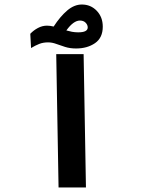

<svg xmlns="http://www.w3.org/2000/svg" viewBox="-20 -822 626 842"><path d="M236.8 0 226.6 -584.5H346.7L356.9 0ZM313.5 -609.4Q287.1 -609.4 265.6 -616.2Q244.1 -623 226.1 -629.6Q208 -636.2 190.9 -636.2Q169.4 -636.2 152.1 -629.4Q134.8 -622.6 116.2 -611.3L112.8 -673.8Q127 -689 146.2 -699.2Q165.5 -709.5 186 -709.5Q199.7 -709.5 215.3 -705.6Q244.1 -750 274.9 -776.1Q305.7 -802.2 338.9 -802.2Q377.9 -802.2 404.3 -774.7Q430.7 -747.1 430.7 -705.1Q430.7 -656.2 396.7 -632.8Q362.8 -609.4 313.5 -609.4ZM271 -688.5Q282.7 -685.1 295.7 -682.6Q308.6 -680.2 323.2 -680.2Q364.7 -680.2 364.7 -701.7Q364.7 -712.9 355.5 -722.4Q346.2 -731.9 330.6 -731.9Q302.2 -731.9 271 -688.5Z"/></svg>

Font: Cascadia Mono NF SemiBold
Style: Regular
Weight: 600
Monospace: yes
Designer: Aaron Bell
Foundry: Saja Typeworks
Version: Version 2404.023; ttfautohint (v1.8.4)